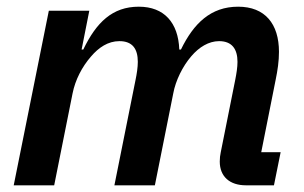

<svg xmlns="http://www.w3.org/2000/svg" viewBox="-20 -554 909 574"><path d="M142 0 197 -275C205 -315 225 -354 252 -385C275 -412 303 -431 337 -431C376 -431 392 -408 392 -369C392 -353 389 -333 385 -314L322 0H443L498 -275C505 -313 526 -356 552 -386C575 -413 604 -431 635 -431C673 -431 690 -408 690 -369C690 -353 687 -334 683 -314L640 -99C638 -90 637 -81 637 -71C637 -26 667 0 715 0H799L819 -99H761L804 -315C810 -344 814 -371 814 -399C814 -483 772 -534 692 -534C610 -534 559 -484 521 -406H516C513 -486 471 -534 395 -534C316 -534 268 -487 229 -406H224L247 -522H126L21 0Z"/></svg>

Font: Braiins Sans SemiBold
Style: Italic
Weight: 600
Italic angle: -11.31°
Designer: Mike Abbink, Paul van der Laan, Pieter van Rosmalen, Jiri Chlebus, Lubos Buracinsky
Foundry: Bold Monday, Sudetype
Version: Version 1.000;hotconv 1.0.109;makeotfexe 2.5.65596